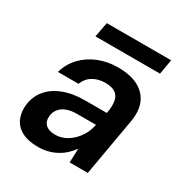

<svg xmlns="http://www.w3.org/2000/svg" viewBox="-164 -816 908 953"><g transform="rotate(30 289.5 -339.5)"><path d="M186 12Q127 12 90.5 -8.5Q54 -29 40 -64Q26 -99 31 -140Q37 -190 67.5 -227Q98 -264 150.5 -284.5Q203 -305 273 -305H398Q406 -347 401 -375Q396 -403 376 -417Q356 -431 317 -431Q278 -431 247.5 -413Q217 -395 204 -360H86Q101 -413 137 -450.5Q173 -488 224 -508.5Q275 -529 334 -529Q406 -529 451.5 -504.5Q497 -480 515.5 -435Q534 -390 522 -326L465 0H361L364 -81Q350 -61 332 -44Q314 -27 291.5 -14.5Q269 -2 242.5 5Q216 12 186 12ZM228 -83Q256 -83 280.5 -94Q305 -105 325.5 -124.5Q346 -144 360 -169Q374 -194 380 -223L381 -227H272Q238 -227 213.5 -217.5Q189 -208 175.5 -191Q162 -174 159 -152Q155 -119 173.5 -101Q192 -83 228 -83ZM159 -606 175 -691H544L529 -606Z"/></g></svg>

Font: DM Sans 11pt SemiBold
Style: Italic
Weight: 600
Italic angle: -10°
Version: Version 4.004;gftools[0.9.30]